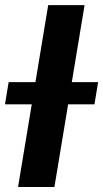

<svg xmlns="http://www.w3.org/2000/svg" viewBox="-58 -748 413 768"><path d="M280.3 -727.5 159.7 0H14.2L134.8 -727.5ZM-38.1 -330.6 -23.4 -419.4H334.5L319.8 -330.6Z"/></svg>

Font: Inter 20pt
Style: Bold Italic
Weight: 700
Italic angle: -9.3988°
Version: Version 4.001;git-66647c0bb